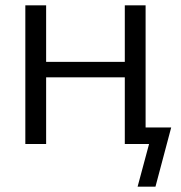

<svg xmlns="http://www.w3.org/2000/svg" viewBox="-20 -540 677 720"><path d="M153 -250V0H75V-520H153V-308H448V-520H526V-62H622L563 160H496L539 0H526H488H448V-250Z"/></svg>

Font: Mplus 1p
Style: Regular
Weight: 400
Version: Version 1.061